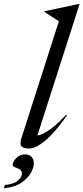

<svg xmlns="http://www.w3.org/2000/svg" viewBox="-100 -762 434 998"><path d="M206 -651.5 130.5 -700.5 131 -703.5 312.5 -742H314L94.5 -58Q113 -59 149.8 -82Q186.5 -105 243.5 -165L248 -161.5Q183.5 -70.5 134.2 -30.2Q85 10 52 10Q20 10 11 -2.5Q2 -15 12 -46ZM-34 96Q-34 78 -15.2 59.2Q3.5 40.5 30 40.5Q52.5 40.5 64.2 53.5Q76 66.5 76 88.5Q76 107.5 60.8 135.8Q45.5 164 11.2 187.5Q-23 211 -80 216.5L-74.5 199.5Q-28 195.5 -7 176.8Q14 158 14 141Q14 125 2 118.2Q-10 111.5 -22 107.2Q-34 103 -34 96Z"/></svg>

Font: Newsreader Display
Style: Italic
Weight: 400
Italic angle: -17°
Designer: Hugues Gentile
Foundry: Production Type
Version: Version 1.001